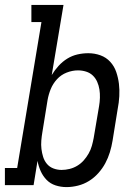

<svg xmlns="http://www.w3.org/2000/svg" viewBox="-46 -755 566 783"><path d="M225 8Q202 8 180.5 1Q159 -6 144 -21.5Q129 -37 120 -57Q111 -77 107 -99L91 0H-26V-70H24L123 -665H82V-735H213L165 -449Q177 -469 193 -486.5Q209 -504 228.5 -516Q248 -528 270 -533Q292 -538 314 -538Q314 -538 314 -538Q314 -538 314 -538Q314 -538 314 -538Q314 -538 314 -538Q340 -538 363.5 -529.5Q387 -521 403.5 -503Q420 -485 428 -461.5Q436 -438 439 -413.5Q442 -389 440.5 -362.5Q439 -336 434 -311L413 -181Q409 -157 402 -134Q395 -111 383.5 -89.5Q372 -68 355 -49Q338 -30 317 -17Q296 -4 272 2Q248 8 225 8ZM205 -62Q221 -62 237.5 -66Q254 -70 269 -79Q284 -88 295.5 -101Q307 -114 315.5 -129Q324 -144 328.5 -160Q333 -176 336 -192L358 -322Q361 -339 361.5 -356.5Q362 -374 359.5 -390Q357 -406 350.5 -421Q344 -436 332.5 -447Q321 -458 305 -463Q289 -468 272 -468Q249 -468 226 -459Q203 -450 186.5 -432Q170 -414 161 -392Q152 -370 148 -347L127 -217Q124 -200 122.5 -182Q121 -164 123 -147.5Q125 -131 130 -115Q135 -99 145.5 -86.5Q156 -74 172 -68Q188 -62 205 -62Z"/></svg>

Font: Iosevka Slab Oblique
Style: Regular
Weight: 400
Italic angle: -9°
Monospace: yes
Designer: Belleve Invis
Foundry: Belleve Invis
Version: Version 11.1.1; ttfautohint (v1.8.3)